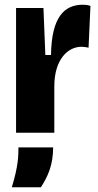

<svg xmlns="http://www.w3.org/2000/svg" viewBox="-20 -562 417 813"><path d="M48 0H210V-196C210 -314 270 -364 325 -364C334 -364 348 -362 355 -360L363 -537C352 -541 341 -542 331 -542C254 -542 198 -492 196 -329H172L164 -528H48ZM30 231H153C183 185 205 136 205 62H58C58 96 58 140 30 231Z"/></svg>

Font: Bricolage Grotesque 10pt Condensed ExtraBold
Style: Regular
Weight: 800
Width: 3
Designer: Mathieu Triay
Foundry: Atelier Triay
Version: Version 1.000;gftools[0.9.29]